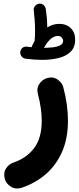

<svg xmlns="http://www.w3.org/2000/svg" viewBox="-20 -747 443 1080"><path d="M94.2 -455.6Q95.7 -469.7 106.9 -478.3Q118.2 -486.8 131.8 -484.4Q145 -482.4 157.7 -481.4Q158.2 -485.4 160.2 -488.8Q167 -502.9 174.3 -516.1Q174.3 -519 174.8 -521Q176.3 -532.2 176.8 -545.2Q177.2 -558.1 177.2 -573.7Q177.2 -605.5 174.8 -637.5Q172.4 -669.4 169.9 -689Q168 -702.6 177.2 -713.4Q186.5 -724.1 198.7 -726.1Q214.4 -728.5 225.1 -718.8Q235.8 -709 237.8 -695.3Q240.7 -675.8 243.2 -649.2Q245.6 -622.6 245.6 -599.6Q245.6 -596.2 245.6 -592.8Q278.3 -612.8 313.5 -612.8Q353 -612.8 377.9 -588.9Q402.8 -564.9 402.8 -523.4Q402.8 -481 377.4 -456.1Q352.1 -431.2 309.8 -420.7Q267.6 -410.2 216.3 -410.2Q173.3 -410.2 123 -417Q109.4 -419.4 100.8 -430.7Q92.3 -441.9 94.2 -455.6ZM305.2 -544.9Q284.7 -544.9 264.4 -527.1Q244.1 -509.3 227.1 -478Q250.5 -478 275.6 -480.7Q300.8 -483.4 317.9 -491.7Q335 -500 335 -517.1Q335 -526.9 327.1 -535.9Q319.3 -544.9 305.2 -544.9ZM239.3 -305.7Q274.9 -318.8 302.5 -300.5Q330.1 -282.2 336.4 -254.9Q362.3 -157.2 362.3 -68.4Q362.3 31.7 329.1 107.2Q295.9 182.6 237.1 233.2Q178.2 283.7 102.1 309.1Q68.8 319.8 42.2 303.7Q15.6 287.6 7.3 260.7Q-2.4 226.1 13.7 200.9Q29.8 175.8 54.2 168Q129.4 142.6 172.1 85.9Q214.8 29.3 214.8 -68.4Q214.8 -134.8 193.4 -217.8Q184.6 -251 200.7 -274.4Q216.8 -297.9 239.3 -305.7Z"/></svg>

Font: Mikhak-DS2-FD ExtraBold
Style: Regular
Weight: 800
Designer: Amin Abedi
Version: Version 3.2